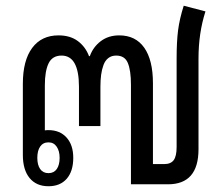

<svg xmlns="http://www.w3.org/2000/svg" viewBox="-20 -646 784 673"><path d="M149.9 6.8Q107.4 6.8 83.7 -22Q60.1 -50.8 60.1 -103V-352.1Q60.1 -434.1 92.8 -478Q125.5 -522 185.1 -522Q226.1 -522 252.9 -502Q279.8 -481.9 292 -449.2H294.9Q306.2 -481 333 -501.5Q359.9 -522 397.9 -522Q455.1 -522 485.6 -478.8Q516.1 -435.5 516.1 -354V-70.8H555.2Q578.6 -70.8 588.9 -84.7Q599.1 -98.6 599.1 -130.9V-440.9Q599.1 -500 604.2 -540Q609.4 -580.1 624 -626L700.2 -606Q675.8 -530.3 675.8 -440.9V-123Q675.8 0 568.8 0H439V-349.1Q439 -398.9 428.2 -425Q417.5 -451.2 387.2 -451.2Q371.1 -451.2 359.9 -442.6Q348.6 -434.1 342.8 -418.2Q336.9 -402.3 334.5 -384Q332 -365.7 332 -341.8V-204.1H256.8V-341.8Q256.8 -451.2 195.8 -451.2Q163.6 -451.2 150.4 -424.1Q137.2 -397 137.2 -347.2V-189Q141.1 -189.9 149.9 -189.9Q189.9 -189.9 213.4 -163.8Q236.8 -137.7 236.8 -92.8Q236.8 -45.9 213.9 -19.5Q190.9 6.8 149.9 6.8ZM189 -92.8Q189 -116.7 178.7 -131.8Q168.5 -147 149.9 -147Q130.9 -147 120.8 -132.3Q110.8 -117.7 110.8 -92.8Q110.8 -67.9 120.8 -53.5Q130.9 -39.1 149.9 -39.1Q168.9 -39.1 179 -53.5Q189 -67.9 189 -92.8Z"/></svg>

Font: Noto Sans Thai Looped Condensed
Style: Regular
Weight: 400
Width: 3
Designer: Sasikarn Vongin, Ben Mitchell
Foundry: The Fontpad Ltd
Version: Version 1.00